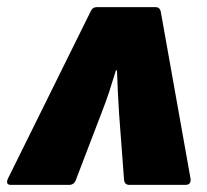

<svg xmlns="http://www.w3.org/2000/svg" viewBox="-48 -520 583 540"><path d="M-17 0Q-33 0 -26 -17L207 -488Q212 -500 225 -500H389Q401 -500 404 -488L488 -17Q490 0 473 0H316Q303 0 301 -13L287 -199Q285 -233 283.5 -260.5Q282 -288 281 -322H278Q268 -289 259 -261.5Q250 -234 237 -201L165 -13Q160 0 146 0Z"/></svg>

Font: Sofia Sans ExtraBlack
Style: Italic
Weight: 1000
Italic angle: -9°
Designer: Botio Nikoltchev, Ani Petrova
Foundry: lettersoup
Version: Version 4.100; ttfautohint (v1.8.4.7-5d5b)